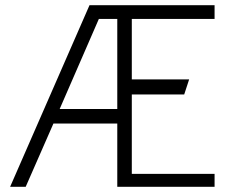

<svg xmlns="http://www.w3.org/2000/svg" viewBox="-20 -720 878 740"><path d="M432 0H807V-50H488V-356H690L709 -414H488V-647H807V-700H325L19 0H79L186 -244H432ZM210 -300 361 -647H432V-300Z"/></svg>

Font: AdventPro_ExpandedRegular
Style: ExpandedRegular
Weight: 400
Width: 7
Designer: VivaRado, Andreas Kalpakidis
Foundry: VivaRado, Andreas Kalpakidis
Version: Version 3.000